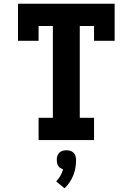

<svg xmlns="http://www.w3.org/2000/svg" viewBox="-20 -755 715 1035"><path d="M188 0V-120H265V-615H188V-535H77V-735H598V-535H487V-615H410V-120H487V0ZM328 260 283 223Q296 209 305.5 192.5Q315 176 320 157Q312 155 305 150.5Q298 146 293.5 139Q289 132 287.5 123.5Q286 115 286 107Q286 96 289 86Q292 76 299.5 68.5Q307 61 317 58Q327 55 338 55Q349 55 359 58Q369 61 376.5 68.5Q384 76 387 86Q390 96 390 107Q390 128 386.5 149.5Q383 171 375 190.5Q367 210 355 228Q343 246 328 260Z"/></svg>

Font: Iosevka Etoile Heavy
Style: Regular
Weight: 900
Designer: Belleve Invis
Foundry: Belleve Invis
Version: Version 22.1.2; ttfautohint (v1.8.4)